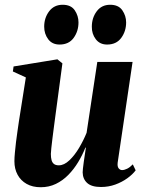

<svg xmlns="http://www.w3.org/2000/svg" viewBox="-20 -774 606 806"><path d="M151 12Q116.5 12 91.8 -2Q67 -16 53.8 -40.5Q40.5 -65 40.5 -97Q40.5 -112 42.5 -133Q44.5 -154 47.2 -177.8Q50 -201.5 53.5 -224.2Q57 -247 59.5 -265.5L88.5 -449L34 -474L37 -495L221 -525L242 -508L212 -284Q209.5 -264 206.2 -240Q203 -216 200.2 -193.2Q197.5 -170.5 195.5 -153Q193.5 -135.5 193.5 -128Q193.5 -112 196.5 -101.5Q199.5 -91 206.8 -85.5Q214 -80 227 -80Q249 -80 271 -100.8Q293 -121.5 311.8 -153Q330.5 -184.5 343.5 -216.5L388.5 -514H536.5L474 -91.5Q472 -75 478 -67.5Q484 -60 492.5 -60Q502 -60 513.8 -65.8Q525.5 -71.5 537.5 -84L549.5 -59Q536.5 -41.5 514.2 -25.5Q492 -9.5 463.8 0.8Q435.5 11 404 11Q364.5 11 346 -5.8Q327.5 -22.5 327 -50.5Q327 -55.5 328.2 -67Q329.5 -78.5 331.5 -93.2Q333.5 -108 336 -124Q338.5 -140 340.5 -154L338.5 -154.5Q326 -123 308 -93.2Q290 -63.5 266.8 -39.8Q243.5 -16 214.5 -2Q185.5 12 151 12ZM230 -587Q199 -587 182.2 -609.5Q165.5 -632 165.5 -662Q165.5 -699 186.2 -726.5Q207 -754 243 -754Q278 -754 293.8 -730.8Q309.5 -707.5 309.5 -680Q309.5 -643 289.2 -615Q269 -587 230 -587ZM429.5 -587Q399 -587 382 -609.5Q365 -632 365.5 -662Q365.5 -699 386 -726.5Q406.5 -754 442.5 -754Q477.5 -754 493.5 -730.8Q509.5 -707.5 509.5 -680Q509.5 -643 489 -615Q468.5 -587 429.5 -587Z"/></svg>

Font: Merriweather 120pt ExtraBold
Style: Italic
Weight: 800
Italic angle: -7.8°
Version: Version 2.101